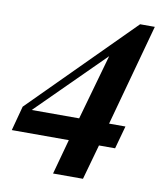

<svg xmlns="http://www.w3.org/2000/svg" viewBox="-94 -746 675 809"><g transform="rotate(10 244.0 -341.5)"><path d="M335 -528 256 -248H53ZM503 -683H440L13 -255L-15 -150H229L188 0H316L358 -150H427L454 -248H384Z"/></g></svg>

Font: XITS
Style: Bold Italic
Weight: 700
Italic angle: -16.33°
Designer: MicroPress Inc., with final additions and corrections provided by Coen Hoffman, Elsevier (retired)
Version: Version 1.302